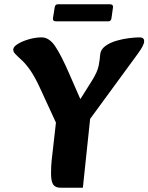

<svg xmlns="http://www.w3.org/2000/svg" viewBox="-20 -871 695 899"><path d="M264 -249 164 -466Q142 -513 121 -543Q100 -573 81 -590Q59 -610 50.5 -619.5Q42 -629 42 -639Q42 -652 63 -665Q84 -678 115 -687Q146 -696 175 -696Q210 -696 238 -655Q266 -614 305 -524L385 -341L301 -319L411 -494Q437 -535 442.5 -566Q448 -597 449 -615Q451 -639 472.5 -655Q494 -671 524.5 -680Q555 -689 585 -692.5Q615 -696 634 -696Q655 -696 655 -678Q655 -668 647 -653Q639 -638 625 -619L363 -261ZM264 8Q239 8 229 -7Q219 -22 219 -59Q219 -96 222 -121L249 -359L404 -333L368 8ZM236 -836Q238 -851 250.8 -851H494.2Q511 -851 509 -836L502 -786Q500 -771 487.2 -771H242.8Q226 -771 228 -786Z"/></svg>

Font: Alkatra
Style: Regular
Weight: 400
Designer: Suman Bhandary
Version: Version 1.100;gftools[0.9.22]